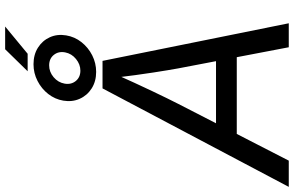

<svg xmlns="http://www.w3.org/2000/svg" viewBox="-239 -929 1148 750"><g transform="rotate(-90 335.0 -554.0)"><path d="M-20 0 364.7 -727.5H472.2L619.1 0H525.4L442.9 -431.6Q436.5 -466.3 426.8 -528.8Q417 -591.3 405.8 -684.1H423.3Q383.8 -595.7 354.2 -533.7Q324.7 -471.7 304.2 -431.6L82.5 0ZM146.5 -203.1 159.7 -284.2H533.2L520 -203.1ZM431.6 -1020 517.6 -1107.9H606.4L500 -1020ZM429.2 -752.4Q392.1 -752.4 364.5 -770Q336.9 -787.6 324 -816.9Q311 -846.2 316.9 -880.9Q322.3 -913.1 342.8 -939.5Q363.3 -965.8 393.8 -981.4Q424.3 -997.1 459 -997.1Q496.6 -997.1 523.9 -979.7Q551.3 -962.4 564.5 -933.3Q577.6 -904.3 571.8 -869.6Q566.4 -836.4 545.4 -809.8Q524.4 -783.2 493.9 -767.8Q463.4 -752.4 429.2 -752.4ZM434.1 -814Q458.5 -814 479.5 -831.1Q500.5 -848.1 505.4 -873.5Q510.3 -899.4 495.6 -917.7Q481 -936 454.6 -936Q429.2 -936 408.4 -918.5Q387.7 -900.9 383.3 -875.5Q378.9 -850.1 393.6 -832Q408.2 -814 434.1 -814Z"/></g></svg>

Font: Adwaita Sans
Style: Italic
Weight: 400
Italic angle: -9.39999°
Designer: Rasmus Andersson
Foundry: rsms
Version: Version 4.001;git-9221beed3